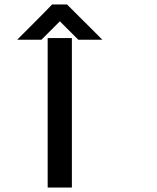

<svg xmlns="http://www.w3.org/2000/svg" viewBox="-20 -846 707 866"><path d="M304.2 -674.2V0H195V-674.2ZM282.5 -825.8 441.7 -666.7H333.3L250 -750L166.7 -666.7H57.5Q194.2 -803.3 215 -825.8Z"/></svg>

Font: 0xA000-Squareish-Mono
Style: Squareish-Mono-Bold
Weight: 700
Version: Version 0.1